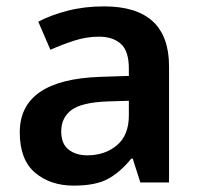

<svg xmlns="http://www.w3.org/2000/svg" viewBox="-20 -572 625 602"><path d="M306 -552Q510 -552 510 -364V0H420L396 -75H392Q356 -31 317.5 -10.5Q279 10 211 10Q138 10 90 -30.5Q42 -71 42 -157Q42 -322 293 -331L384 -334V-357Q384 -412 359 -434.5Q334 -457 290 -457Q251 -457 212.5 -444.5Q174 -432 138 -416L100 -504Q140 -525 192.5 -538.5Q245 -552 306 -552ZM318 -254Q236 -251 204 -227Q172 -203 172 -160Q172 -121 195 -103Q218 -85 254 -85Q309 -85 346.5 -116.5Q384 -148 384 -210V-256Z"/></svg>

Font: Noto Sans Lao UI SemBd
Style: Regular
Weight: 600
Designer: Monotype Design Team
Foundry: Monotype Imaging Inc.
Version: Version 2.000; ttfautohint (v1.8.4.7-5d5b)